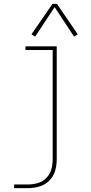

<svg xmlns="http://www.w3.org/2000/svg" viewBox="-20 -770 472 995"><path d="M53 205H125Q155 205 184 196.5Q213 188 235 166.5Q257 145 265.5 115.5Q274 86 274 56V-530H112V-511H253V56Q253 82 246 107.5Q239 133 220.5 152Q202 171 176.5 178.5Q151 186 125 186H53ZM162 -580 263 -733 364 -580 383 -592 275 -750H252L143 -592Z"/></svg>

Font: Iosevka Sparkle Thin
Style: Regular
Weight: 100
Designer: Belleve Invis
Foundry: Belleve Invis
Version: Version 4.5.0; ttfautohint (v1.8.3)